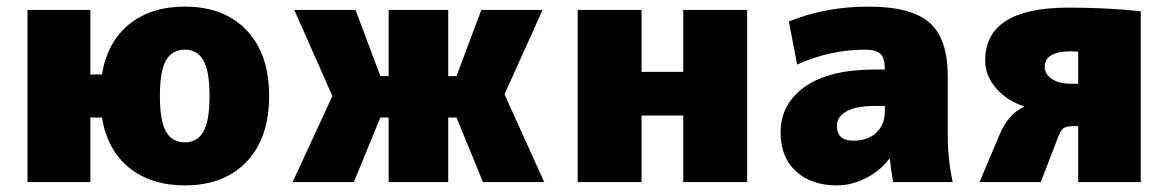

<svg xmlns="http://www.w3.org/2000/svg" viewBox="-20 -550 3529 580"><path d="M481.5 -152.5Q500 -120 538 -120Q576 -120 594.5 -152.5Q613 -185 613 -260Q613 -335 594.5 -367.5Q576 -400 538 -400Q500 -400 481.5 -367.5Q463 -335 463 -260Q463 -185 481.5 -152.5ZM538 10Q436 10 370 -43.5Q304 -97 288 -195H253V0H63V-520H253V-325H288Q304 -423 370 -476.5Q436 -530 538 -530Q657 -530 725 -458.5Q793 -387 793 -260Q793 -133 725 -61.5Q657 10 538 10Z M1154 -520H1334V-320H1359L1434 -520H1619L1504 -265L1624 0H1439L1359 -195H1334V0H1154V-195H1129L1049 0H864L984 -260L869 -520H1054L1129 -320H1154Z M1918 -201V0H1725V-520H1918V-333H2044V-520H2237V0H2044V-201Z M2623 -340H2653Q2653 -374 2640 -387Q2627 -400 2593 -400Q2488 -400 2388 -355L2363 -485Q2473 -530 2603 -530Q2733 -530 2788 -481.5Q2843 -433 2843 -320V-140Q2843 -68 2858 0H2678Q2672 -34 2668 -70H2666Q2639 -34 2596 -12Q2553 10 2508 10Q2431 10 2384.5 -32.5Q2338 -75 2338 -150Q2338 -236 2411.5 -288Q2485 -340 2623 -340ZM2508 -170Q2508 -125 2558 -125Q2601 -125 2627 -149Q2653 -173 2653 -215V-230H2623Q2566 -230 2537 -213.5Q2508 -197 2508 -170Z M3237 -394Q3233 -394 3226 -394.5Q3219 -395 3216 -395Q3136 -395 3136 -348Q3136 -326 3157.5 -311.5Q3179 -297 3216 -297H3237ZM3237 -169H3225Q3202 -169 3193 -163Q3184 -157 3176 -135L3124 0H2939L2999 -142Q3026 -206 3073 -227V-229Q3021 -246 2988.5 -284Q2956 -322 2956 -367Q2956 -527 3208 -527Q3322 -527 3426 -516V0H3237Z"/></svg>

Font: M PLUS 1p Black
Style: Regular
Weight: 900
Version: Version 1.061